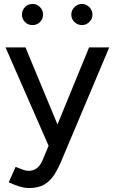

<svg xmlns="http://www.w3.org/2000/svg" viewBox="-20 -740 580 972"><path d="M127 212Q105 212 78.5 204Q52 196 24 183L59 105Q81 114 97 119.5Q113 125 124 125Q173 125 195 72L226 -2L8 -500H109L271 -110L431 -500H533L296 62Q277 109 256 142.5Q235 176 204.5 194Q174 212 127 212ZM395 -613Q373 -613 357 -628.5Q341 -644 341 -666Q341 -688 357 -704Q373 -720 395 -720Q416 -720 432 -704Q448 -688 448 -666Q448 -644 432 -628.5Q416 -613 395 -613ZM145 -613Q122 -613 106.5 -628.5Q91 -644 91 -666Q91 -688 106.5 -704Q122 -720 145 -720Q167 -720 182.5 -704Q198 -688 198 -666Q198 -644 182.5 -628.5Q167 -613 145 -613Z"/></svg>

Font: Figtree Medium
Style: Regular
Weight: 500
Designer: Erik Kennedy
Foundry: Erik Kennedy
Version: Version 2.001; ttfautohint (v1.8.4.7-5d5b);gftools[0.9.27]